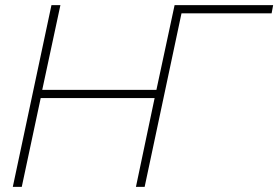

<svg xmlns="http://www.w3.org/2000/svg" viewBox="-20 -730 1087 750"><path d="M1047 -710 1041 -678H689L545 0H511L584 -347H139L65 0H30L181 -710H216L145 -379H591L662 -710Z"/></svg>

Font: Raleway-v4020 ExtraLight
Style: Italic
Weight: 275
Italic angle: -12°
Designer: Matt McInerney, Pablo Impallari, Rodrigo Fuenzalida
Foundry: Matt McInerney, Pablo Impallari, Rodrigo Fuenzalida
Version: Version 4.020;PS 004.020;hotconv 1.0.88;makeotf.lib2.5.64775